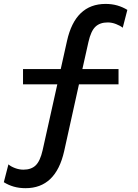

<svg xmlns="http://www.w3.org/2000/svg" viewBox="-38 -735 706 980"><path d="M92.5 225.5Q59.5 225.5 32 217.5Q4.5 209.5 -18.5 195L5 104Q17.5 115 38.8 123Q60 131 81.5 131Q121.5 131 144.2 109Q167 87 179.5 32L254.5 -304.5H79.5V-382.5H272L304 -526Q346 -715 501 -715Q533.5 -715 561 -707Q588.5 -699 612 -684.5L588.5 -593.5Q575.5 -604 554.2 -612.2Q533 -620.5 512 -620.5Q472 -620.5 449 -598.5Q426 -576.5 413.5 -521L382.5 -382.5H567V-304.5H365L289.5 36.5Q247 225.5 92.5 225.5Z"/></svg>

Font: Geologica
Style: Regular
Weight: 400
Designer: Sindre Bremnes, Frode Helland
Foundry: Monokrom Skriftforlag AS
Version: Version 1.010; ttfautohint (v1.8.4.7-5d5b);gftools[0.9.28]